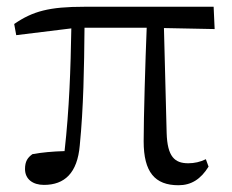

<svg xmlns="http://www.w3.org/2000/svg" viewBox="-20 -534 685 568"><path d="M465 -451 615 -448 612 -514H229C126 -514 77 -501 22 -463L28 -430L191 -450C189 -331 185 -211 171 -87C136 -86 103 -83 76 -78C62 -68 54 -57 54 -34C54 -4 77 13 110 13C171 13 209 -22 216 -104C227 -215 229 -334 230 -452H414C410 -355 405 -186 405 -116C405 -25 438 14 508 14C546 14 574 -4 597 -41L589 -63C573 -55 555 -51 537 -51C497 -51 475 -70 473 -141Z"/></svg>

Font: Source Han Serif AKR9
Style: Regular
Weight: 400
Designer: Ryoko NISHIZUKA 西塚涼子 (kana & ideographs); Frank Grießhammer (Latin, Greek & Cyrillic); Sandoll Communications 산돌커뮤니케이션, 
Foundry: Adobe Systems Incorporated
Version: Version 1.005;hotconv 1.0.107;makeotfexe 2.5.65593